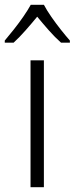

<svg xmlns="http://www.w3.org/2000/svg" viewBox="-48 -785 313 805"><path d="M136 0H80V-532H136ZM136 -765Q148 -742 167.5 -714Q187 -686 208 -659.5Q229 -633 245 -615V-606H208Q183 -628 157 -657.5Q131 -687 108 -715Q85 -687 59 -657.5Q33 -628 9 -606H-28V-615Q-11 -635 10 -661.5Q31 -688 50 -715.5Q69 -743 81 -765Z"/></svg>

Font: Noto Sans Myanmar SemiCondensed Light
Style: Regular
Weight: 300
Width: 4
Designer: Monotype Design Team
Foundry: Monotype Imaging Inc.
Version: Version 2.107; ttfautohint (v1.8.4.7-5d5b)